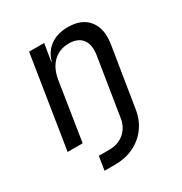

<svg xmlns="http://www.w3.org/2000/svg" viewBox="-172 -688 944 995"><g transform="rotate(-30 300.0 -190.0)"><path d="M167 180 180 98H243Q296 98 332 67.5Q368 37 376 -15L431 -360Q440 -419 415 -451.5Q390 -484 336 -484Q280 -484 243 -449Q206 -414 195 -350L140 0H50L137 -550H227L210 -445H212Q227 -500 269 -530Q311 -560 374 -560Q457 -560 497 -509Q537 -458 523 -370L466 -15Q457 44 424.5 88Q392 132 342 156Q292 180 230 180Z"/></g></svg>

Font: JetBrains Mono NL
Style: Italic
Weight: 400
Italic angle: -9°
Monospace: yes
Designer: Philipp Nurullin, Konstantin Bulenkov
Foundry: JetBrains
Version: Version 2.305; ttfautohint (v1.8.4.7-5d5b)